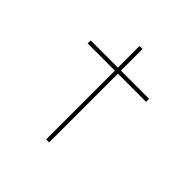

<svg xmlns="http://www.w3.org/2000/svg" viewBox="-176 -838 993 993"><g transform="rotate(45 321.0 -341.5)"><path d="M297 0V-683H319V0ZM98 -503V-525H525V-503Z"/></g></svg>

Font: Lexend Tera Thin
Style: Regular
Weight: 250
Version: Version 1.007